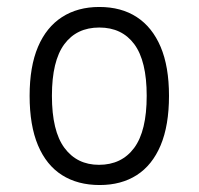

<svg xmlns="http://www.w3.org/2000/svg" viewBox="-20 -523 570 551"><path d="M266 8Q203 8 158 -20.5Q113 -49 89 -106Q65 -163 65 -248Q65 -332 89 -388.5Q113 -445 158 -474Q203 -503 265 -503Q328 -503 372.5 -474Q417 -445 441 -388.5Q465 -332 465 -248Q465 -163 441 -106Q417 -49 372.5 -20.5Q328 8 266 8ZM264 -50Q329 -50 365 -98.5Q401 -147 401 -248Q401 -348 365.5 -396Q330 -444 265 -444Q200 -444 164.5 -396Q129 -348 129 -248Q129 -147 165 -98.5Q201 -50 264 -50Z"/></svg>

Font: Nunito Sans 7pt Condensed Light
Style: Regular
Weight: 300
Width: 3
Designer: Vernon Adams
Foundry: Vernon Adams
Version: Version 3.101;gftools[0.9.27]